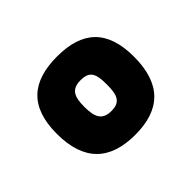

<svg xmlns="http://www.w3.org/2000/svg" viewBox="-89 -785 598 598"><g transform="rotate(-45 210.0 -486.5)"><path d="M211 -419C171 -419 160 -442 160 -488C160 -534 171 -555 211 -555C251 -555 259 -534 259 -488C259 -442 251 -419 211 -419ZM211 -659C99 -659 40 -607 40 -489C40 -370 99 -314 211 -314C322 -314 380 -370 380 -489C380 -607 322 -659 211 -659Z"/></g></svg>

Font: RazerF5
Style: Bold
Weight: 700
Foundry: Razer Inc.
Version: Version 2